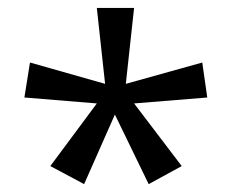

<svg xmlns="http://www.w3.org/2000/svg" viewBox="-20 -780 592 488"><path d="M320.8 -759.8 299.8 -566.9 494.1 -621.1 506.8 -532.2 320.8 -517.1 441.9 -357.9 357.9 -312 272 -488.8 193.8 -312 107.9 -357.9 226.1 -517.1 42 -532.2 56.2 -621.1 247.1 -566.9 226.1 -759.8Z"/></svg>

Font: OpenSans
Style: Regular
Weight: 400
Foundry: Ascender Corporation
Version: Version 1.10